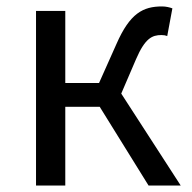

<svg xmlns="http://www.w3.org/2000/svg" viewBox="-20 -577 596 597"><path d="M357 -286 403 -393C431 -458 453 -468 482 -468C490 -468 494 -467 500 -465L516 -551C508 -554 496 -557 484 -557C425 -557 384 -536 342 -440L288 -319H183V-543H92V0H183V-245H290L442 0H542Z"/></svg>

Font: Noto Sans Mono CJK SC Regular
Style: Regular
Weight: 400
Designer: Ryoko NISHIZUKA (kana & ideographs); Paul D. Hunt (Latin, Greek & Cyrillic); Wenlong ZHANG (bopomofo); Sandoll Communica
Foundry: Adobe Systems Incorporated
Version: Version 1.005;PS 1.005;hotconv 1.0.96;makeotf.lib2.5.65012